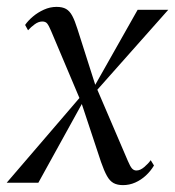

<svg xmlns="http://www.w3.org/2000/svg" viewBox="-40 -531 510 558"><path d="M317.5 7Q301 7 290 1Q279 -5 270.8 -19.8Q262.5 -34.5 253.5 -60.5L194 -240L209.5 -250L71.5 0H-20.5L204 -261.5L196 -234L108.5 -441Q102 -456.5 97.2 -462.5Q92.5 -468.5 83 -468.5Q72 -468.5 61 -460.5Q50 -452.5 41.5 -443L33 -458.5Q41.5 -471 55.8 -483Q70 -495 87.8 -503Q105.5 -511 124.5 -511Q141.5 -511 152 -505Q162.5 -499 170 -485Q177.5 -471 185 -447L240.5 -273L223.5 -261L360 -502.5H449L228.5 -254L238.5 -280.5L331.5 -63.5Q338.5 -47 343.8 -41.2Q349 -35.5 356.5 -35.5Q367.5 -35.5 379.2 -45.5Q391 -55.5 398 -65.5L407.5 -50Q398 -34 384 -21Q370 -8 353 -0.5Q336 7 317.5 7Z"/></svg>

Font: Merriweather 144pt Light
Style: Italic
Weight: 300
Italic angle: -7.8°
Version: Version 2.101